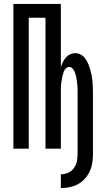

<svg xmlns="http://www.w3.org/2000/svg" viewBox="-20 -755 540 975"><path d="M289 200V130Q308 130 325.5 122.5Q343 115 354.5 99.5Q366 84 370 65.5Q374 47 374 28V-282Q374 -291 374 -300.5Q374 -310 373 -319.5Q372 -329 371 -338Q370 -347 368.5 -356Q367 -365 364.5 -374.5Q362 -384 358 -392.5Q354 -401 347.5 -408Q341 -415 331 -415Q322 -415 315 -408Q308 -401 304.5 -392.5Q301 -384 298.5 -374.5Q296 -365 294.5 -356Q293 -347 291.5 -338Q290 -329 289.5 -319.5Q289 -310 289 -300.5Q289 -291 289 -282V0H211V-665H126V0H48V-735H289V-414Q293 -427 299 -439.5Q305 -452 314 -462.5Q323 -473 335.5 -479Q348 -485 362 -485Q377 -485 390.5 -477.5Q404 -470 413 -457.5Q422 -445 428 -431Q434 -417 438 -402.5Q442 -388 445 -373Q448 -358 449.5 -342.5Q451 -327 451.5 -312Q452 -297 452 -282V28Q452 50 448.5 72.5Q445 95 435.5 115.5Q426 136 410.5 153Q395 170 375.5 180.5Q356 191 333.5 195.5Q311 200 289 200Z"/></svg>

Font: Iosevka Fuck
Style: Regular
Weight: 400
Monospace: yes
Designer: Belleve Invis
Foundry: Belleve Invis
Version: Version 28.0.7; ttfautohint (v1.8.3)